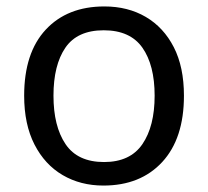

<svg xmlns="http://www.w3.org/2000/svg" viewBox="-20 -566 645 596"><path d="M551 -269Q551 -136 483.5 -63Q416 10 301 10Q230 10 174.5 -22.5Q119 -55 87 -117.5Q55 -180 55 -269Q55 -402 122 -474Q189 -546 304 -546Q377 -546 432.5 -513.5Q488 -481 519.5 -419.5Q551 -358 551 -269ZM146 -269Q146 -174 183.5 -118.5Q221 -63 303 -63Q384 -63 422 -118.5Q460 -174 460 -269Q460 -364 422 -418Q384 -472 302 -472Q220 -472 183 -418Q146 -364 146 -269Z"/></svg>

Font: Noto Sans Osmanya
Style: Regular
Weight: 400
Designer: Monotype Design Team
Foundry: Monotype Imaging Inc.
Version: Version 2.001; ttfautohint (v1.8.4.7-5d5b)